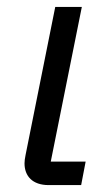

<svg xmlns="http://www.w3.org/2000/svg" viewBox="-20 -536 319 556"><path d="M228 -68H127L217 -516H140L54 -87C52 -77 51 -70 51 -63C51 -26 74 0 121 0H215Z"/></svg>

Font: LVC Sans
Style: Italic
Weight: 400
Italic angle: -11.31°
Designer: Mike Abbink, Paul van der Laan, Pieter van Rosmalen
Foundry: Bold Monday
Version: Version 3.0